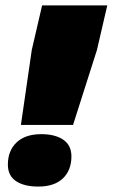

<svg xmlns="http://www.w3.org/2000/svg" viewBox="-20 -680 415 707"><path d="M57 -220 97 -496 135 -660H375L337 -496L249 -220ZM121 7Q69 7 39 -13Q9 -33 9 -74Q9 -125 41 -155.5Q73 -186 132 -186Q183 -186 213 -165.5Q243 -145 243 -104Q243 -53 211.5 -23Q180 7 121 7Z"/></svg>

Font: Work Sans Black
Style: Italic
Weight: 900
Italic angle: -13°
Designer: Wei Huang
Foundry: Wei Huang
Version: Version 2.009; ttfautohint (v1.8.3)